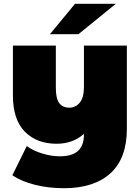

<svg xmlns="http://www.w3.org/2000/svg" viewBox="-20 -787 738 1011"><path d="M648 -547V-109Q648 47 561.5 125.5Q475 204 317 204Q236 204 165.5 186.5Q95 169 45 136L121 -18Q153 6 201.5 21Q250 36 294 36Q361 36 391.5 7Q422 -22 422 -78V-82Q363 -30 278 -30Q174 -30 111 -93.5Q48 -157 48 -285V-547H274V-324Q274 -268 292 -244Q310 -220 345 -220Q378 -220 400 -246.5Q422 -273 422 -330V-547ZM375 -767H590L393 -607H243Z"/></svg>

Font: Montserrat Alternates Black
Style: Regular
Weight: 900
Designer: Julieta Ulanovsky
Foundry: Julieta Ulanovsky
Version: Version 7.200